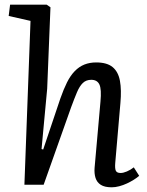

<svg xmlns="http://www.w3.org/2000/svg" viewBox="-20 -787 627 818"><path d="M573 -38Q564 -30 550.5 -21.5Q537 -13 521 -5.5Q505 2 488 6.5Q471 11 456 11Q426 11 409.5 0.5Q393 -10 387 -29Q381 -48 383 -72L408 -354Q413 -407 403.5 -427Q394 -447 369 -447Q347 -447 333 -433.5Q319 -420 308 -394Q297 -368 283 -330L166 0H84L110 -698L17 -719L23 -767H179L195 -756L181 -409L157 -152L164 -150L237 -367Q251 -407 265.5 -436Q280 -465 298.5 -484Q317 -503 339.5 -512Q362 -521 390 -521Q436 -521 460 -501Q484 -481 491 -442.5Q498 -404 493 -348L471 -93Q469 -69 473.5 -59.5Q478 -50 494 -50Q505 -50 520.5 -56.5Q536 -63 550 -74Z"/></svg>

Font: Literata
Style: Italic
Weight: 400
Italic angle: -2°
Designer: Latin by Veronika Burian and Jose Scaglione. Greek by Irene Vlachou. Cyrillic by Vera Evstafieva
Foundry: TypeTogether
Version: Version 3.103;gftools[0.9.29]